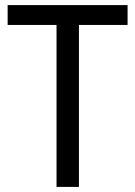

<svg xmlns="http://www.w3.org/2000/svg" viewBox="-20 -734 532 754"><path d="M290 0V-636H481V-714H10V-636H202V0Z"/></svg>

Font: Noto Sans Khmer UI SemiCondensed
Style: Regular
Weight: 400
Width: 4
Designer: Danh Hong and the Monotype Design Team
Foundry: Monotype Imaging Inc.
Version: Version 2.002